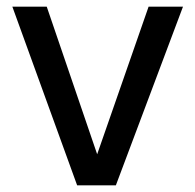

<svg xmlns="http://www.w3.org/2000/svg" viewBox="-20 -555 585 575"><path d="M211 0 17 -535H120L271 -93L425 -535H528L327 0Z"/></svg>

Font: Exo Thin Medium
Style: Regular
Weight: 500
Version: Version 2.000